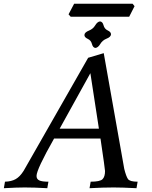

<svg xmlns="http://www.w3.org/2000/svg" viewBox="-75 -990 801 1010"><path d="M643.1 0Q566.9 -3.9 522.9 -3.9Q468.3 -3.9 396 0L401.9 -34.2Q451.2 -34.2 464.4 -47.4Q477.5 -60.5 477.5 -90.3Q477.5 -99.6 453.6 -261.2H209.5Q117.2 -98.6 117.2 -64.5Q117.2 -47.9 131.6 -41Q146 -34.2 179.7 -34.2L173.8 0Q104.5 -3.9 54.7 -3.9Q14.6 -3.9 -54.7 0L-48.8 -34.2Q-14.6 -35.2 7.6 -47.9Q29.8 -60.5 49.3 -91.3L388.7 -686L470.7 -710.4L578.6 -101.6Q588.4 -62.5 598.1 -48.3Q607.9 -34.2 648.9 -34.2ZM445.3 -313 400.4 -605 238.8 -313ZM604.5 -901.9H296.9L285.6 -914.6L314.9 -970.2H622.6L632.8 -957.5ZM426.8 -737.8Q413.6 -739.3 408.7 -758.5Q403.8 -777.8 386.5 -785.6Q369.1 -793.5 369.1 -805.7Q369.1 -819.8 394 -829.6Q414.6 -837.9 426 -856.9Q437.5 -876 451.2 -877.4Q464.8 -876 469.7 -856.9Q474.6 -837.9 491.7 -829.8Q508.8 -821.8 508.8 -810.1Q508.8 -795.4 484.4 -786.1Q463.9 -777.8 452.4 -758.5Q440.9 -739.3 426.8 -737.8Z"/></svg>

Font: Kelvinch
Style: Italic
Weight: 400
Italic angle: -10°
Designer: Paul James Miller
Foundry: High-Logic / Made with FontCreator
Version: Version 3.40;July 22, 2017;FontCreator 11.0.0.2388 64-bit